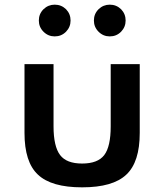

<svg xmlns="http://www.w3.org/2000/svg" viewBox="-20 -787 704 823"><path d="M450.5 -631C469.5 -631 485.5 -637.5 499 -651C512 -664.5 518.5 -680.5 518.5 -699C518.5 -718 512 -734 499 -747.5C485.5 -760.5 469.5 -767 450.5 -767C432 -767 416 -760.5 402.5 -747.5C389 -734 382.5 -718 382.5 -699C382.5 -680.5 389 -664.5 402.5 -651C416 -637.5 432 -631 450.5 -631ZM214.5 -631C233.5 -631 249.5 -637.5 263 -651C276 -664.5 282.5 -680.5 282.5 -699C282.5 -718 276 -734 263 -747.5C249.5 -760.5 233.5 -767 214.5 -767C196 -767 180 -760.5 166.5 -747.5C153 -734 146.5 -718 146.5 -699C146.5 -680.5 153 -664.5 166.5 -651C180 -637.5 196 -631 214.5 -631ZM332 16C420 16 483 -2 521.5 -38.5C560 -74.5 579 -134 579 -217.5V-512H454.5V-245.5C454.5 -188 445.5 -147 427 -122.5C408.5 -98 376.5 -86 332 -86C287.5 -86 256 -98 237.5 -122.5C219 -147 209.5 -188 209.5 -245.5V-512H85V-217.5C85 -134 104 -74.5 142.5 -38.5C181 -2 244 16 332 16Z"/></svg>

Font: Spartan SemiBold
Style: Regular
Weight: 600
Designer: Matt Bailey, Mirko Velimirovic
Foundry: Matt Bailey
Version: Version 1.003